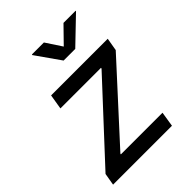

<svg xmlns="http://www.w3.org/2000/svg" viewBox="-216 -861 968 968"><g transform="rotate(-45 268.0 -376.5)"><path d="M13.2 0 24.4 -64.9 385.7 -454.6 386.7 -459.5H97.2L110.4 -539.1H514.2L502.4 -470.2L149.9 -84.5L148.9 -80.1H445.8L433.1 0ZM273.4 -753.4 329.6 -668 413.1 -753.4H500L499 -750L362.3 -618.7H279.3L187 -750L188 -753.4Z"/></g></svg>

Font: Inter 18pt
Style: Italic
Weight: 400
Italic angle: -9.3988°
Designer: Rasmus Andersson
Foundry: rsms
Version: Version 4.001;git-66647c0bb